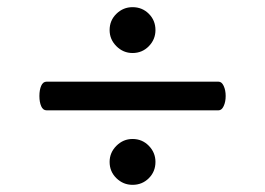

<svg xmlns="http://www.w3.org/2000/svg" viewBox="-20 -617 740 536"><path d="M350 -597Q377 -597 395.5 -578.5Q414 -560 414 -533Q414 -507 395.5 -488Q377 -469 350 -469Q324 -469 305 -488Q286 -507 286 -533Q286 -560 305 -578.5Q324 -597 350 -597ZM350 -229Q377 -229 395.5 -210Q414 -191 414 -165Q414 -138 395.5 -119.5Q377 -101 350 -101Q324 -101 305 -119.5Q286 -138 286 -165Q286 -191 305 -210Q324 -229 350 -229ZM90 -349Q90 -366 95 -377.5Q100 -389 110 -389H590Q599 -389 604.5 -377Q610 -365 610 -349Q610 -333 604.5 -321Q599 -309 590 -309H110Q100 -309 95 -320.5Q90 -332 90 -349Z"/></svg>

Font: Marmelad for Arash.Academy
Style: Regular
Weight: 400
Designer: Manvel Shmavonyan
Foundry: Cyreal
Version: Version 1.110;Glyphs 3.2 (3202)